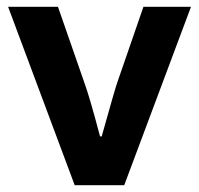

<svg xmlns="http://www.w3.org/2000/svg" viewBox="-20 -546 587 566"><path d="M200.2 0 3.9 -525.9H150.9L228 -304.2Q244.1 -260.7 274.9 -144H279.8Q318.8 -283.7 326.2 -304.2L402.8 -525.9H543L346.2 0Z"/></svg>

Font: Archivo
Style: Bold
Weight: 700
Designer: Hector Gatti
Foundry: Omnibus-Type
Version: Version 2.001